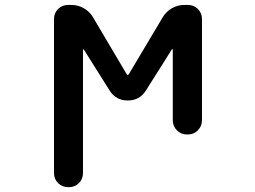

<svg xmlns="http://www.w3.org/2000/svg" viewBox="-20 -566 1040 783"><path d="M257.8 197.3Q233.4 197.3 216.8 180.7Q200.2 164.1 200.2 139.6V-488.3Q200.2 -512.7 216.8 -529.3Q233.4 -545.9 257.8 -545.9H271.5Q297.9 -545.9 321.3 -532.7Q344.7 -519.5 358.4 -497.1L497.1 -262.7Q498 -260.7 501 -260.7Q503.9 -260.7 504.9 -262.7L644.5 -497.1Q658.2 -519.5 681.6 -532.7Q705.1 -545.9 731.4 -545.9H746.1Q770.5 -545.9 787.1 -529.3Q803.7 -512.7 803.7 -488.3V-75.2Q803.7 -51.8 787.1 -34.7Q770.5 -17.6 746.1 -17.6H742.2Q717.8 -17.6 701.2 -34.7Q684.6 -51.8 684.6 -75.2V-363.3Q684.6 -365.2 683.1 -365.7Q681.6 -366.2 680.7 -364.3L575.2 -197.3Q549.8 -156.2 501 -156.2Q452.1 -156.2 426.8 -197.3L322.3 -363.3Q321.3 -365.2 319.8 -364.7Q318.4 -364.3 318.4 -362.3V139.6Q318.4 164.1 301.8 180.7Q285.2 197.3 260.7 197.3Z"/></svg>

Font: Rounded Mgen+ 1mn medium
Style: Regular
Weight: 500
Designer: [Source Han Sans]
Ryoko NISHIZUKA  (kana & ideographs); Paul D. Hunt (Latin, Greek & Cyrillic); Wenlong ZHANG  (bopomofo
Version: Version 1.059.20150602